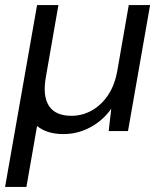

<svg xmlns="http://www.w3.org/2000/svg" viewBox="-34 -516 641 756"><path d="M-14 220 112 -496H196L147 -215Q133 -139 158.5 -99.5Q184 -60 247 -60Q290 -60 327.5 -81Q365 -102 391.5 -141.5Q418 -181 428 -238L473 -496H557L470 0H394L404 -88Q372 -42 322 -15Q272 12 215 12Q184 12 157.5 4Q131 -4 112 -20L70 220Z"/></svg>

Font: DM Sans 10pt
Style: Italic
Weight: 400
Italic angle: -10°
Version: Version 4.004;gftools[0.9.30]